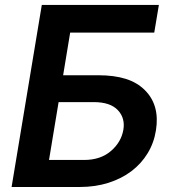

<svg xmlns="http://www.w3.org/2000/svg" viewBox="-20 -747 694 767"><path d="M26.3 0 147 -727.3H614.7L596.2 -616.8H260.3L232.2 -446.4H372.5Q436.1 -446.4 482.1 -432Q528.1 -417.6 558.9 -386.7Q619 -326.7 603 -226.6Q595.2 -176.5 569.8 -134.8Q544.4 -93 505 -63.2Q465.6 -33.4 413.2 -16.7Q360.8 0 298.3 0ZM175.8 -108H316.1Q382.1 -108 423.7 -144.2Q464.1 -179.3 472.7 -228Q480.8 -274.9 451 -306.8Q420.8 -339.1 354.4 -339.1H214.1Z"/></svg>

Font: Inter P Semi Bold
Style: Italic
Weight: 600
Italic angle: 9.39999°
Designer: Rasmus Andersson
Foundry: rsms
Version: Version 3.018;git-588b23468